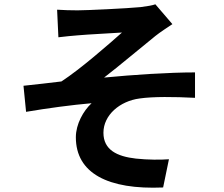

<svg xmlns="http://www.w3.org/2000/svg" viewBox="-20 -810 1040 891"><path d="M245 -765 251 -637C283 -641 316 -644 341 -646C382 -650 505 -656 546 -659C484 -604 354 -490 265 -432C212 -426 142 -417 89 -412L101 -291C201 -308 313 -323 405 -331C367 -296 332 -234 332 -173C332 -6 481 71 737 60L764 -71C726 -68 667 -68 611 -74C522 -84 460 -115 460 -194C460 -276 536 -341 628 -353C689 -362 789 -361 885 -356V-474C763 -474 597 -463 463 -450C532 -503 630 -586 701 -643C722 -660 759 -684 780 -698L701 -790C687 -785 664 -781 632 -777C571 -771 383 -762 340 -762C306 -762 277 -763 245 -765Z"/></svg>

Font: Noto Sans CJK SC
Style: Bold
Weight: 700
Designer: Ryoko NISHIZUKA 西塚涼子 (kana, bopomofo & ideographs); Paul D. Hunt (Latin, Greek & Cyrillic); Sandoll Communications 산돌커뮤니
Foundry: Adobe
Version: Version 2.004;hotconv 1.0.118;makeotfexe 2.5.65603